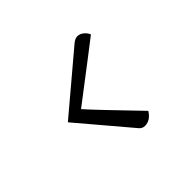

<svg xmlns="http://www.w3.org/2000/svg" viewBox="-105 -637 783 783"><g transform="rotate(-45 287.0 -245.0)"><path d="M206 -251Q243 -209 395 -52Q374 -18 342 -18Q328 -18 318 -29L130 -251L379 -461Q393 -472 405 -472Q420 -472 432.5 -461.5Q445 -451 450 -438Q431 -423 371.5 -377.5Q312 -332 261 -293Q210 -254 206 -251Z"/></g></svg>

Font: Overlock
Style: Italic
Weight: 400
Designer: Dario Muhafara
Foundry: Dario Manuel Muhafara
Version: Version 1.002